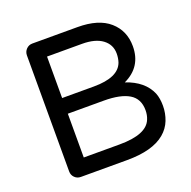

<svg xmlns="http://www.w3.org/2000/svg" viewBox="-124 -821 941 944"><g transform="rotate(-20 346.5 -349.0)"><path d="M602 -517Q602 -409 504 -363Q599 -331 630 -258Q641 -230 641 -191Q641 -152 627 -116Q613 -80 582 -54Q518 0 384 0H142Q123 0 110 -13Q97 -26 97 -45V-652Q97 -671 110 -684.5Q123 -698 142 -698H378Q488 -698 545 -648Q602 -598 602 -517ZM515 -510Q515 -557 477.5 -585Q440 -613 371 -613H188V-396H354Q483 -396 508 -465Q515 -486 515 -510ZM375 -85Q517 -85 544 -153Q553 -174 553 -200Q553 -260 508 -287Q463 -314 376 -314H188V-85Z"/></g></svg>

Font: Varela Round
Style: Regular
Weight: 400
Designer: Joe Prince
Foundry: Joe Prince
Version: Version 1.000